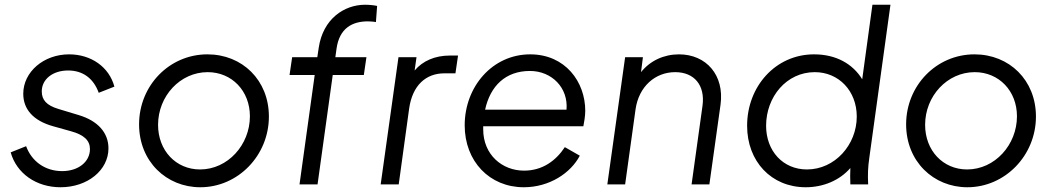

<svg xmlns="http://www.w3.org/2000/svg" viewBox="-20 -777 4440 809"><path d="M235 12C349 12 437 -60 437 -152C437 -218 392 -268 312 -292L226 -318C176 -333 156 -356 156 -392C156 -443 202 -480 267 -480C329 -480 374 -447 396 -386L462 -412C440 -494 365 -548 271 -548C164 -548 78 -474 78 -382C78 -316 121 -268 204 -245L279 -224C334 -209 359 -185 359 -149C359 -95 310 -56 242 -56C171 -56 114 -96 90 -161L25 -135C50 -46 133 12 235 12Z M824 12C983 12 1113 -122 1113 -286C1113 -439 1001 -548 854 -548C693 -548 566 -416 566 -253C566 -97 681 12 824 12ZM646 -251C646 -372 739 -473 855 -473C957 -473 1033 -394 1033 -287C1033 -167 940 -63 823 -63C721 -63 646 -143 646 -251Z M1242 0H1318L1382 -461H1513L1524 -536H1393L1398 -572C1410 -658 1464 -687 1530 -687C1535 -687 1555 -686 1564 -684L1569 -752C1556 -755 1536 -757 1518 -757C1431 -757 1341 -698 1323 -576L1317 -536H1211L1200 -461H1306Z M1584 0H1660L1704 -320C1718 -418 1775 -468 1852 -468H1899L1910 -543H1876C1812 -543 1761 -520 1727 -480L1735 -536H1659Z M2187 12C2295 12 2385 -48 2423 -121L2360 -157C2323 -101 2267 -58 2188 -58C2096 -58 2016 -125 2016 -232V-245H2438C2441 -259 2446 -289 2446 -310C2446 -432 2362 -548 2214 -548C2055 -548 1938 -412 1938 -249C1938 -97 2043 12 2187 12ZM2024 -315C2046 -415 2110 -478 2213 -478C2305 -478 2375 -407 2367 -315Z M2539 0H2614L2658 -317C2672 -413 2741 -473 2825 -473C2905 -473 2952 -418 2940 -331L2894 0H2969L3016 -336C3033 -460 2956 -548 2841 -548C2777 -548 2719 -521 2681 -473L2689 -536H2614Z M3375 12C3449 12 3518 -17 3563 -69C3562 -47 3562 -25 3563 0H3638C3636 -42 3637 -72 3643 -113L3732 -757H3656L3613 -443C3573 -508 3503 -548 3410 -548C3248 -548 3128 -413 3128 -247C3128 -97 3230 12 3375 12ZM3208 -247C3208 -369 3294 -473 3413 -473C3515 -473 3590 -393 3590 -286C3590 -167 3498 -63 3380 -63C3279 -63 3208 -141 3208 -247Z M4056 12C4215 12 4345 -122 4345 -286C4345 -439 4233 -548 4086 -548C3925 -548 3798 -416 3798 -253C3798 -97 3913 12 4056 12ZM3878 -251C3878 -372 3971 -473 4087 -473C4189 -473 4265 -394 4265 -287C4265 -167 4172 -63 4055 -63C3953 -63 3878 -143 3878 -251Z"/></svg>

Font: Mluvka
Style: Italic
Weight: 400
Italic angle: -8°
Designer: Modified by Jiří Krblich, Original typeface by Gumpita Rahayu
Foundry: Gumpita Rahayu & Jiří Krblich
Version: Version 2.000;Glyphs 3.1.1 (3134)